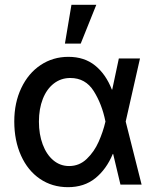

<svg xmlns="http://www.w3.org/2000/svg" viewBox="-20 -776 655 807"><path d="M40 -265.6Q40 -344.2 69.6 -406.2Q99.1 -468.3 150.9 -502.7Q202.6 -537.1 267.6 -537.1Q334.5 -537.1 379.6 -500.7Q424.8 -464.4 450.2 -399.4H451.7L479.5 -530.3H568.4L508.3 -265.1L575.2 0H486.3L455.6 -128.9H454.1Q427.2 -64.5 380.6 -26.9Q334 10.7 265.6 10.7Q199.2 10.7 147.9 -24.2Q96.7 -59.1 68.4 -122.1Q40 -185.1 40 -265.6ZM270.5 -78.1Q313.5 -78.1 344.7 -108.2Q376 -138.2 394.5 -179.9Q413.1 -221.7 422.9 -263.7L423.3 -265.1L422.9 -266.6Q408.7 -337.9 374 -393.1Q339.4 -448.2 275.4 -448.2Q236.3 -448.2 206.3 -425Q176.3 -401.9 159.9 -360.1Q143.6 -318.4 143.6 -264.6Q143.6 -211.9 159.4 -169.2Q175.3 -126.5 204.1 -102.3Q232.9 -78.1 270.5 -78.1ZM280.3 -755.9H384.8L319.3 -592.8H252.9Z"/></svg>

Font: Pretendard JP Medium
Style: Regular
Weight: 500
Designer: Base glyphs from Inter by Rasmus Andersson; Hangeul glyphs from Noto Sans CJK(Source Han Sans) by Jang Soo-young and Kan
Foundry: Kil Hyung-jin
Version: Version 1.309